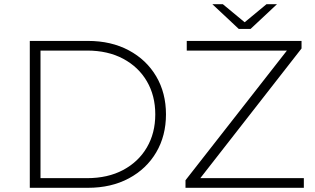

<svg xmlns="http://www.w3.org/2000/svg" viewBox="-20 -895 1503 915"><path d="M122 0V-700H399Q510 -700 594 -655Q678 -610 724.5 -531Q771 -452 771 -350Q771 -248 724.5 -169Q678 -90 594 -45Q510 0 399 0ZM173 -46H395Q494 -46 567 -85Q640 -124 680 -192.5Q720 -261 720 -350Q720 -439 680 -507.5Q640 -576 567 -615Q494 -654 395 -654H173ZM864 0V-36L1363 -674L1368 -654H870V-700H1417V-664L919 -26L913 -46H1428V0ZM1118 -757 992 -875H1042L1164 -774H1128L1250 -875H1300L1174 -757Z"/></svg>

Font: Montserrat Thin Light
Style: Regular
Weight: 300
Version: Version 9.000